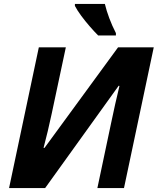

<svg xmlns="http://www.w3.org/2000/svg" viewBox="-20 -954 800 974"><path d="M26 0 177 -714H314L242 -376Q234 -338 222.5 -289.5Q211 -241 201 -204H206L579 -714H760L609 0H474L545 -336Q554 -380 564 -424Q574 -468 586 -518L582 -519L209 0ZM478 -774Q458 -794 435 -820.5Q412 -847 392 -874Q372 -901 360 -924V-934H512Q520 -900 534.5 -861.5Q549 -823 568 -786V-774Z"/></svg>

Font: Noto IKEA Latin
Style: Bold Italic
Weight: 700
Italic angle: -12°
Designer: Monotype Design Team
Foundry: Monotype Imaging Inc.
Version: Version 1.0